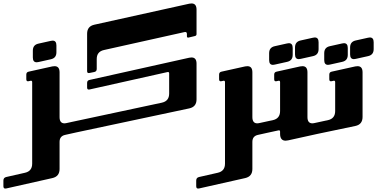

<svg xmlns="http://www.w3.org/2000/svg" viewBox="-103 -826 2234 1130"><path d="M-83 270C-83 281.2 -77.6 285.6 -66.4 283.2L204.6 222.2C233.4 215.8 247.6 197.8 247.6 168.5V9.3C247.6 -13.7 258.3 -27.3 280.8 -32.2L355.5 -48.8V-116.2L290.5 -102.1C285.2 -101.1 280.8 -100.1 276.4 -100.1C257.3 -100.1 247.6 -112.3 247.6 -136.7V-400.4C247.6 -424.3 237.8 -436.5 218.3 -436.5C214.4 -436.5 209.5 -436 204.6 -435.1L65.9 -404.3C56.2 -402.3 51.8 -396.5 51.8 -386.7V-359.9C51.8 -350.1 56.2 -345.7 65.9 -348.1L76.7 -350.6C83 -352.1 86.4 -349.1 86.4 -342.8V137.2C86.4 166.5 72.3 184.6 43.5 190.9L-66.4 215.8C-77.6 218.3 -83 225.6 -83 236.8ZM90.3 -527.8C90.3 -550.8 101.1 -564.5 123.5 -569.3L195.8 -585.4C199.7 -586.4 203.6 -586.9 206.5 -586.9C221.7 -586.9 229 -577.6 229 -558.6V-518.6C229 -495.6 218.3 -481.9 195.8 -477.1L123.5 -460.9C119.6 -460 115.7 -459.5 112.8 -459.5C97.7 -459.5 90.3 -468.8 90.3 -487.8Z M1010.7 -188C1039.6 -194.3 1053.7 -211.9 1053.7 -241.2V-451.7C1053.7 -475.6 1043.9 -487.8 1024.4 -487.8C1020.5 -487.8 1015.6 -487.3 1010.7 -486.3L423.8 -355.5C414.1 -353.5 409.7 -347.7 409.7 -337.9V-311C409.7 -301.3 414.1 -297.4 423.8 -299.3L882.8 -401.9C889.2 -403.3 892.6 -400.4 892.6 -394V-275.4C892.6 -246.1 878.4 -228 849.6 -221.7L314.5 -107.4V-40ZM1010.7 -804.2C1015.6 -805.2 1020.5 -805.7 1024.4 -805.7C1043.9 -805.7 1053.7 -793.5 1053.7 -769.5V-625.5C1053.7 -619.1 1050.3 -615.2 1043.9 -613.8L1006.8 -605C1000.5 -603.5 997.1 -606.4 997.1 -612.8V-625.5C997.1 -635.3 992.7 -639.2 982.9 -637.2L509.3 -531.7C480.5 -525.4 466.3 -507.8 466.3 -478.5V-420.4C466.3 -410.6 461.9 -404.3 452.1 -402.3L423.8 -396.5C414.1 -394.5 409.7 -397.9 409.7 -407.7V-627.4C409.7 -656.7 423.8 -674.3 452.6 -680.7Z M1051.8 270C1051.8 281.2 1057.1 285.6 1068.4 283.2L1339.4 222.2C1368.2 215.8 1382.3 197.8 1382.3 168.5V9.3C1382.3 -13.7 1393.1 -27.3 1415.5 -32.2L1490.2 -48.8V-116.2L1425.3 -102.1C1419.9 -101.1 1415.5 -100.1 1411.1 -100.1C1392.1 -100.1 1382.3 -112.3 1382.3 -136.7V-400.4C1382.3 -424.3 1372.6 -436.5 1353 -436.5C1349.1 -436.5 1344.2 -436 1339.4 -435.1L1200.7 -404.3C1190.9 -402.3 1186.5 -396.5 1186.5 -386.7V-359.9C1186.5 -350.1 1190.9 -345.7 1200.7 -348.1L1211.4 -350.6C1217.8 -352.1 1221.2 -349.1 1221.2 -342.8V137.2C1221.2 166.5 1207 184.6 1178.2 190.9L1068.4 215.8C1057.1 218.3 1051.8 225.6 1051.8 236.8Z M1545.4 -38.6C1545.4 -11.7 1556.2 2 1578.1 2C1582.5 2 1587.9 1 1593.3 0L1814.5 -48.8V-116.2L1749.5 -102.1C1744.1 -101.1 1739.7 -100.1 1735.4 -100.1C1716.3 -100.1 1706.5 -112.3 1706.5 -136.7V-400.4C1706.5 -424.3 1696.8 -436.5 1677.2 -436.5C1673.3 -436.5 1668.5 -436 1663.6 -435.1L1524.9 -404.3C1515.1 -402.3 1510.7 -396.5 1510.7 -386.7V-359.9C1510.7 -350.1 1515.1 -345.7 1524.9 -348.1L1535.6 -350.6C1542 -352.1 1545.4 -349.1 1545.4 -342.8V-172.4C1545.4 -143.1 1531.2 -125 1502.4 -118.7L1437 -104.5V-37.1L1535.6 -58.6C1542 -60.1 1545.4 -57.6 1545.4 -51.3ZM1633.3 -546.4C1633.3 -569.3 1644 -583 1666.5 -587.9L1738.8 -604C1742.7 -605 1746.6 -605.5 1749.5 -605.5C1764.6 -605.5 1772 -596.2 1772 -577.1V-537.1C1772 -514.2 1761.2 -500.5 1738.8 -495.6L1666.5 -479.5C1662.6 -478.5 1658.7 -478 1655.8 -478C1640.6 -478 1633.3 -487.3 1633.3 -506.3ZM1481 -512.7C1481 -535.6 1491.7 -549.3 1514.2 -554.2L1586.4 -570.3C1590.3 -571.3 1594.2 -571.8 1597.2 -571.8C1612.3 -571.8 1619.6 -562.5 1619.6 -543.5V-503.4C1619.6 -480.5 1608.9 -466.8 1586.4 -461.9L1514.2 -445.8C1510.3 -444.8 1506.3 -444.3 1503.4 -444.3C1488.3 -444.3 1481 -453.6 1481 -472.7Z M1987.8 -84.5C2016.6 -90.3 2030.8 -108.4 2030.8 -137.7V-400.4C2030.8 -424.3 2021 -436.5 2001.5 -436.5C1997.6 -436.5 1992.7 -436 1987.8 -435.1L1849.1 -404.3C1839.4 -402.3 1835 -396.5 1835 -386.7V-359.9C1835 -350.1 1839.4 -345.7 1849.1 -348.1L1859.9 -350.6C1866.2 -352.1 1869.6 -349.1 1869.6 -342.8V-172.4C1869.6 -143.1 1855.5 -125 1826.7 -118.7L1761.2 -104.5V-37.1ZM1957.5 -546.4C1957.5 -569.3 1968.3 -583 1990.7 -587.9L2063 -604C2066.9 -605 2070.8 -605.5 2073.7 -605.5C2088.9 -605.5 2096.2 -596.2 2096.2 -577.1V-537.1C2096.2 -514.2 2085.4 -500.5 2063 -495.6L1990.7 -479.5C1986.8 -478.5 1982.9 -478 1980 -478C1964.8 -478 1957.5 -487.3 1957.5 -506.3ZM1805.2 -512.7C1805.2 -535.6 1815.9 -549.3 1838.4 -554.2L1910.6 -570.3C1914.6 -571.3 1918.5 -571.8 1921.4 -571.8C1936.5 -571.8 1943.8 -562.5 1943.8 -543.5V-503.4C1943.8 -480.5 1933.1 -466.8 1910.6 -461.9L1838.4 -445.8C1834.5 -444.8 1830.6 -444.3 1827.6 -444.3C1812.5 -444.3 1805.2 -453.6 1805.2 -472.7Z"/></svg>

Font: QTS-Omar 
Style: Regular
Weight: 400
Designer: Mohammed Abd El khaliq
Foundry: QafType Studio
Version: Version 1.001